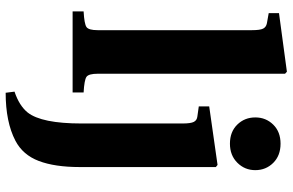

<svg xmlns="http://www.w3.org/2000/svg" viewBox="-194 -588 1014 665"><g transform="rotate(90 312.5 -255.0)"><path d="M296.9 201.2Q345.2 185.1 369.1 155.8Q407.2 107.4 407.2 -30.8V-380.9Q407.2 -409.2 401.6 -419.9Q396 -430.7 382.8 -432.1L348.1 -437V-473.1L550.8 -502L558.1 -496.1V-24.9Q558.1 61.5 537.1 116.9Q516.1 172.4 466.8 198.2Q401.9 231.9 300.8 231.9ZM386.2 -632.8Q386.2 -669.4 411.1 -694.8Q436 -720.2 477.1 -720.2Q518.6 -720.2 543.7 -694.8Q568.8 -669.4 568.8 -632.8Q568.8 -596.2 543.2 -570.6Q517.6 -544.9 477.1 -544.9Q436 -544.9 411.1 -570.3Q386.2 -595.7 386.2 -632.8ZM19 0V-38.1Q62.5 -40.5 73.2 -48.1Q84 -55.7 84 -86.9V-621.1Q84 -649.4 78.6 -659.9Q73.2 -670.4 60.1 -672.9L24.9 -679.2V-714.8L228 -742.2L234.9 -735.8V-86.9Q234.9 -55.7 245.6 -48.1Q256.3 -40.5 299.8 -38.1V0Z"/></g></svg>

Font: Linguistics Pro
Style: Bold
Weight: 700
Designer: Stefan Peev, Context Ltd
Foundry: Stefan Peev, Context Ltd
Version: Version 001.000